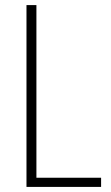

<svg xmlns="http://www.w3.org/2000/svg" viewBox="-20 -734 436 754"><path d="M84 0H377V-36H123V-714H84Z"/></svg>

Font: Noto Sans Devanagari Condensed ExtraLight
Style: Regular
Weight: 200
Width: 3
Designer: Jelle Bosma - Monotype Design Team
Foundry: Monotype Imaging Inc.
Version: Version 2.004